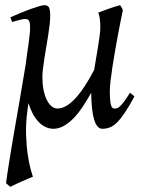

<svg xmlns="http://www.w3.org/2000/svg" viewBox="-20 -477 553 741"><path d="M349.6 -244.1Q354 -270 357.9 -294.2Q361.8 -318.4 364.5 -338.9Q367.2 -359.4 367.2 -371.1Q367.2 -386.7 365.5 -402.8Q363.8 -418.9 358.9 -428.2Q367.7 -431.6 378.2 -435.5Q388.7 -439.5 399.9 -443.4Q411.1 -447.3 422.4 -450.9Q433.6 -454.6 443.8 -457Q447.8 -451.7 450.2 -447Q452.6 -442.4 454.1 -438Q451.2 -423.8 446.3 -399.4Q441.4 -375 435.8 -345.5Q430.2 -315.9 424.6 -283.7Q418.9 -251.5 414.3 -221.2Q409.7 -190.9 406.7 -165.5Q403.8 -140.1 403.8 -124Q403.8 -102.1 405.3 -88.9Q406.7 -75.7 409.2 -68.8Q411.6 -62 414.8 -60.1Q418 -58.1 421.9 -58.1Q426.8 -58.1 431.4 -59.3Q436 -60.5 442.6 -66.4Q449.2 -72.3 458.5 -84.7Q467.8 -97.2 481.9 -119.1L499 -105Q478.5 -67.4 462.4 -43.2Q446.3 -19 432.1 -4.9Q418 9.3 404.1 14.6Q390.1 20 375 20Q333.5 20 332 -119.1Q314.9 -88.4 297.6 -62.7Q280.3 -37.1 262 -18.8Q243.7 -0.5 224.6 9.8Q205.6 20 186 20Q169.9 20 155.3 12.9Q140.6 5.9 128.4 -7.1Q116.2 -20 106.4 -38.3Q96.7 -56.6 89.8 -79.1L85.9 -50.8Q79.1 -0.5 80.6 43.2Q82 86.9 87.2 120.6Q92.3 154.3 98.4 176.5Q104.5 198.7 106.9 205.1Q99.6 208 87.4 213.1Q75.2 218.3 62 224.1Q48.8 230 37.1 235.6Q25.4 241.2 19.5 244.1L3.4 230Q6.8 202.1 12.5 166.5Q18.1 130.9 24.7 90.8Q31.2 50.8 38.8 8.3Q46.4 -34.2 53.5 -75.9Q60.5 -117.7 67.1 -156.5Q73.7 -195.3 79.1 -228Q81.1 -247.1 84.2 -266.8Q87.4 -286.6 89.8 -305.2Q92.3 -323.7 94.2 -340.8Q96.2 -357.9 96.2 -371.1Q96.2 -382.3 94.7 -388.9Q93.3 -395.5 90.6 -398.7Q87.9 -401.9 84.5 -402.8Q81.1 -403.8 77.1 -403.8Q72.3 -403.8 64 -402.1Q55.7 -400.4 47.4 -397.9Q37.6 -395.5 26.9 -392.1L20 -410.2Q40.5 -419.4 61.3 -428Q82 -436.5 100.1 -442.9Q118.2 -449.2 131.6 -453.1Q145 -457 150.9 -457Q164.6 -457 169.2 -447.8Q173.8 -438.5 173.8 -416Q173.8 -401.9 171.6 -382.3Q169.4 -362.8 166 -341.1Q162.6 -319.3 158.7 -296.4Q154.8 -273.4 151.4 -252Q147.9 -230.5 145.8 -211.9Q143.6 -193.4 143.6 -180.2Q143.6 -153.3 147.9 -130.9Q152.3 -108.4 160.2 -92.3Q168 -76.2 178.7 -67.1Q189.5 -58.1 202.1 -58.1Q220.2 -58.1 240.5 -71Q260.7 -84 282.7 -111.1Q304.7 -138.2 328.6 -180.2Q335.9 -192.9 343.3 -207Q346.2 -224.6 349.6 -244.1Z"/></svg>

Font: Gentium Plus
Style: Italic
Weight: 400
Italic angle: -8°
Designer: J. Victor Gaultney, Annie Olsen, Iska Routamaa
Foundry: SIL International
Version: Version 1.510